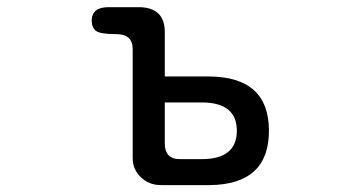

<svg xmlns="http://www.w3.org/2000/svg" viewBox="-20 -540 1040 549"><path d="M451.2 -321.3H580.1Q749 -319.3 749 -166Q749 -12.7 580.1 -10.7H440.4Q406.2 -10.7 382.8 -33.2Q359.4 -55.7 359.4 -87.9V-399.4Q359.4 -442.4 312.5 -442.4Q265.6 -442.4 253.9 -452.1Q242.2 -461.9 242.2 -480.5Q242.2 -519.5 290 -519.5H377.9Q451.2 -518.6 451.2 -448.2ZM451.2 -247.1V-129.9Q451.2 -84 496.1 -85H556.6Q657.2 -85 657.2 -166Q657.2 -247.1 556.6 -247.1Z"/></svg>

Font: MotoyaLMaru
Style: W3 mono
Weight: 400
Version: Version 1.01